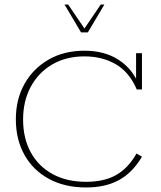

<svg xmlns="http://www.w3.org/2000/svg" viewBox="-20 -818 709 848"><path d="M360 10Q266 10 196 -28Q126 -66 88 -134Q50 -202 50 -291Q50 -380 88.5 -448Q127 -516 195 -555Q263 -594 353 -594Q442 -594 503.5 -554Q565 -514 593 -445H581V-583H607V-423H584Q551 -500 491 -534.5Q431 -569 353 -569Q272 -569 211 -533.5Q150 -498 116 -435Q82 -372 82 -290Q82 -207 116 -145Q150 -83 212.5 -49Q275 -15 360 -15Q440 -15 493 -45Q546 -75 583 -140L607 -126Q566 -56 506 -23Q446 10 360 10ZM338 -675 265 -798H281L353 -692L425 -798H441L368 -675Z"/></svg>

Font: Rokkitt Thin
Style: Regular
Weight: 250
Version: Version 3.103